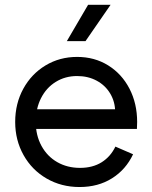

<svg xmlns="http://www.w3.org/2000/svg" viewBox="-20 -750 622 784"><path d="M42 -252Q42 -327.1 75.2 -387.7Q108.4 -448.2 166 -482.9Q223.6 -517.6 294.9 -517.6Q366.2 -517.6 421.9 -482.9Q477.5 -448.2 508.8 -387.7Q540 -327.1 540 -252Q540 -242.2 539.1 -223.6H108.4V-303.7H458L450.2 -293Q450.2 -334 430.2 -367.7Q410.2 -401.4 375 -420.4Q339.8 -439.5 294.9 -439.5Q246.1 -439.5 207.5 -415.5Q168.9 -391.6 147.5 -349.1Q126 -306.6 126 -252Q126 -197.3 149.4 -154.3Q172.9 -111.3 213.9 -87.9Q254.9 -64.5 306.6 -64.5Q358.4 -64.5 395 -87.4Q431.6 -110.4 451.2 -151.4L523.4 -120.1Q494.1 -57.6 437.5 -22Q380.9 13.7 304.7 13.7Q230.5 13.7 170.4 -21Q110.4 -55.7 76.2 -116.7Q42 -177.7 42 -252ZM431.6 -730.5H339.8L252.9 -582H329.1Z"/></svg>

Font: Wanted Sans Std Variable
Style: Regular
Weight: 400
Designer: Original Design by Kil Hyung-jin and Kang Hanbin, Wanted Lab, Inc;
Foundry: Wanted Lab, Inc.
Version: Version 1.003;Glyphs 3.2 (3227)